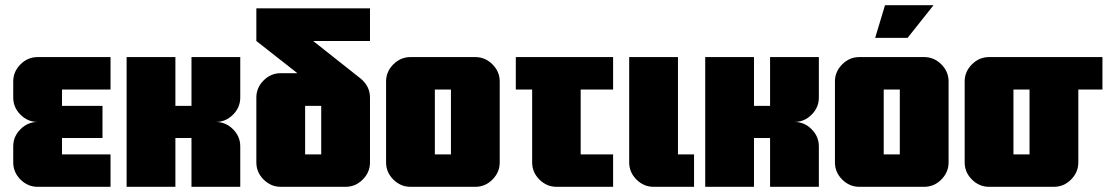

<svg xmlns="http://www.w3.org/2000/svg" viewBox="-20 -720 4300 740"><path d="M406 -125V0H125Q87 0 59 -28Q31 -56 31 -94V-156Q31 -194 59 -222Q87 -250 125 -250Q87 -250 59 -278Q31 -306 31 -344V-406Q31 -444 59 -472Q87 -500 125 -500H406V-375H219V-312H375V-188H219V-125Z M906 0H718V-188H656V0H468V-500H656V-312H718V-500H906V-344Q906 -306 878 -278Q850 -250 812 -250Q850 -250 878 -222Q906 -194 906 -156Z M1406 -344V-94Q1406 -56 1378 -28Q1350 0 1312 0H1062Q1024 0 996 -28Q968 -56 968 -94V-344Q968 -382 996 -410Q1024 -438 1062 -438H1126L968 -562V-688H1406V-562H1187L1369 -418Q1406 -388 1406 -344ZM1218 -125V-312H1156V-125Z M1718 -125V-375H1656V-125ZM1906 -406V-94Q1906 -56 1878 -28Q1850 0 1812 0H1562Q1524 0 1496 -28Q1468 -56 1468 -94V-406Q1468 -444 1496 -472Q1524 -500 1562 -500H1812Q1850 -500 1878 -472Q1906 -444 1906 -406Z M2343 0H2125Q2087 0 2059 -28Q2031 -56 2031 -94V-375H1968V-500H2343V-375H2218V-125H2343Z M2655 -125V0H2499Q2461 0 2433 -28Q2405 -56 2405 -94V-500H2593V-125Z M3136 0H2948V-188H2886V0H2698V-500H2886V-312H2948V-500H3136V-344Q3136 -306 3108 -278Q3080 -250 3042 -250Q3080 -250 3108 -222Q3136 -194 3136 -156Z M3578 -700 3478 -574H3353L3391 -700ZM3448 -125V-375H3386V-125ZM3636 -406V-94Q3636 -56 3608 -28Q3580 0 3542 0H3292Q3254 0 3226 -28Q3198 -56 3198 -94V-406Q3198 -444 3226 -472Q3254 -500 3292 -500H3542Q3580 -500 3608 -472Q3636 -444 3636 -406Z M3948 -125V-375H3886V-125ZM4229 -500V-375H4136V-94Q4136 -56 4108 -28Q4080 0 4042 0H3792Q3754 0 3726 -28Q3698 -56 3698 -94V-406Q3698 -444 3726 -472Q3754 -500 3792 -500Z"/></svg>

Font: CostaRica
Style: Normal
Weight: 900
Version: Version 1.3